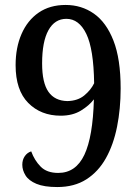

<svg xmlns="http://www.w3.org/2000/svg" viewBox="-20 -744 559 775"><path d="M211 11Q158 11 127 -2Q96 -15 83 -36Q70 -57 70 -79Q70 -99 80 -113.5Q90 -128 106 -133Q119 -97 144 -71.5Q169 -46 215 -46Q286 -46 320.5 -119Q355 -192 359 -343Q340 -318 306.5 -297.5Q273 -277 225 -277Q145 -277 94 -328.5Q43 -380 43 -481Q43 -552 67 -607Q91 -662 136 -693Q181 -724 245 -724Q309 -724 359 -689Q409 -654 438 -580Q467 -506 467 -387Q467 -305 452.5 -232.5Q438 -160 407.5 -105.5Q377 -51 328.5 -20Q280 11 211 11ZM252 -336Q294 -337 320.5 -359Q347 -381 360 -408Q358 -546 328.5 -607Q299 -668 248 -668Q201 -668 175.5 -622Q150 -576 150 -488Q150 -410 175.5 -373.5Q201 -337 252 -336Z"/></svg>

Font: Noto Serif Georgian SemiCondensed Medium
Style: Regular
Weight: 500
Width: 4
Designer: Monotype Design Team, Akaki Razmadze
Foundry: Google LLC
Version: Version 2.003; ttfautohint (v1.8.4.7-5d5b)